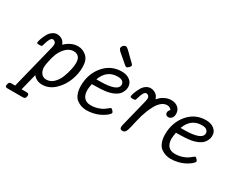

<svg xmlns="http://www.w3.org/2000/svg" viewBox="-120 -1123 2129 1758"><g transform="rotate(30 944.5 -244.0)"><path d="M22.9 176.8Q22.9 169.9 26.9 156.5Q30.8 143.1 38.1 139.2Q42 136.2 59.1 136.2H95.2Q97.2 127.4 101.6 110.1Q106 92.8 107.9 84L213.9 -340.8Q216.8 -353 216.8 -365.2Q216.8 -385.3 205.8 -394.5Q194.8 -403.8 185.1 -403.8Q168 -403.8 156 -381.8Q144 -359.9 137 -333Q129.9 -306.2 127.9 -303.2Q124 -297.4 102.1 -296.9Q84 -296.9 78.6 -299.3Q73.2 -301.8 73.2 -309.1Q73.2 -311 76.7 -325.9Q80.1 -340.8 89.6 -364.5Q99.1 -388.2 112.1 -410.2Q125 -432.1 147.5 -448Q169.9 -463.9 195.8 -463.9Q220.7 -463.9 244.9 -450Q269 -436 280.8 -402.8Q343.8 -463.9 416 -463.9Q465.8 -463.9 505.9 -429Q545.9 -394 545.9 -315.9Q545.9 -248 518.6 -175.5Q491.2 -103 433.6 -48.6Q376 5.9 303.2 5.9Q242.2 5.9 207 -39.1L163.1 136.2H212.9Q240.7 136.2 241.2 153.8Q241.2 184.6 224.1 191.9Q219.2 193.8 209 193.8H46.9Q22.9 193.8 22.9 176.8ZM238.8 -146Q238.8 -104 259.3 -78.6Q279.8 -53.2 313 -53.2Q356 -53.2 389.4 -85.7Q422.9 -118.2 440.4 -164.6Q458 -210.9 466.6 -251.5Q475.1 -292 475.1 -318.8Q475.1 -367.7 454.1 -386.2Q433.1 -404.8 404.8 -404.8Q335.9 -404.8 286.1 -319.8Q267.1 -286.6 252.9 -227.3Q238.8 -168 238.8 -146Z M616.7 -164.1Q616.7 -288.1 690.2 -376Q763.7 -463.9 879.9 -463.9Q931.6 -463.9 965.1 -437.5Q998.5 -411.1 998.5 -368.2Q998.5 -354 994.6 -339.1Q990.7 -324.2 977.8 -302.5Q964.8 -280.8 933.3 -262.9Q901.9 -245.1 855.5 -235.8Q802.2 -226.1 695.8 -226.1Q688 -182.1 687.5 -160.2Q687.5 -109.4 711.7 -81.3Q735.8 -53.2 782.7 -53.2Q822.8 -53.2 857.7 -64.7Q892.6 -76.2 910.6 -89.1Q928.7 -102.1 942.6 -113.5Q956.5 -125 960.4 -125Q967.3 -125 979 -112.1Q990.7 -99.1 990.7 -91.8Q990.7 -85.9 981.2 -75Q971.7 -64 951.7 -50Q931.6 -36.1 906.2 -23.7Q880.9 -11.2 845.2 -2.7Q809.6 5.9 771.5 5.9Q743.7 5.9 718.3 -2Q692.9 -9.8 668.7 -27.3Q644.5 -44.9 630.6 -80.6Q616.7 -116.2 616.7 -164.1ZM710.4 -285.2H743.7Q936.5 -285.2 936.5 -358.9Q936.5 -376 920.7 -390.4Q904.8 -404.8 869.6 -404.8Q754.4 -405.3 710.4 -285.2ZM755.9 -644Q755.9 -658.2 767.3 -670.2Q778.8 -682.1 793 -682.1Q795.9 -682.1 798.8 -681.6Q801.8 -681.2 805.9 -678.5Q810.1 -675.8 813.5 -673.3Q816.9 -670.9 822.8 -665.5Q828.6 -660.2 834.2 -655Q839.8 -649.9 849.4 -640.4Q858.9 -630.9 867.4 -622.3Q876 -613.8 889.9 -600.3Q903.8 -586.9 917 -574.2Q929.2 -562 928.7 -555.2Q928.7 -546.4 914.8 -532.7Q900.9 -519 892.6 -519Q885.7 -519 873.3 -529.1Q860.8 -539.1 773.9 -613.8Q755.9 -631.8 755.9 -644Z M1060.5 -310.1Q1060.5 -313 1064 -327.4Q1067.4 -341.8 1077.4 -365.5Q1087.4 -389.2 1100.3 -411.1Q1113.3 -433.1 1135.3 -448.5Q1157.2 -463.9 1183.1 -463.9Q1210 -463.9 1235.1 -448.5Q1260.3 -433.1 1270.5 -397.9Q1288.6 -417 1302.5 -428.5Q1316.4 -439.9 1343.8 -451.9Q1371.1 -463.9 1402.3 -463.9Q1446.3 -463.9 1473.9 -439.5Q1501.5 -415 1501.5 -375Q1501.5 -344.2 1486.3 -329.1Q1471.2 -314 1452.1 -314Q1438 -314 1429.2 -322.5Q1420.4 -331.1 1420.4 -344.2Q1420.4 -363.3 1438.5 -380.9Q1419.4 -404.8 1392.1 -404.8Q1362.3 -404.8 1335.2 -383.8Q1308.1 -362.8 1288.8 -327.9Q1269.5 -293 1257.8 -263.9Q1246.1 -234.9 1236.3 -204.1Q1226.6 -169.9 1217.5 -131.3Q1208.5 -92.8 1203.9 -71.3Q1199.2 -49.8 1192.4 -30.5Q1185.5 -11.2 1176 -3.2Q1166.5 4.9 1151.4 4.9Q1124.5 4.9 1124.5 -22Q1124.5 -34.2 1130.4 -54.2L1200.2 -335.9Q1205.1 -357.9 1205.1 -363.8Q1205.1 -383.8 1194.6 -393.8Q1184.1 -403.8 1173.3 -403.8Q1156.2 -403.8 1144.3 -381.3Q1132.3 -358.9 1124.8 -332.5Q1117.2 -306.2 1115.2 -303.2Q1110.4 -297.4 1097.2 -296.9H1081.5Q1060.5 -296.9 1060.5 -310.1Z M1506.8 -164.1Q1506.8 -288.1 1580.3 -376Q1653.8 -463.9 1770 -463.9Q1821.8 -463.9 1855.2 -437.5Q1888.7 -411.1 1888.7 -368.2Q1888.7 -354 1884.8 -339.1Q1880.9 -324.2 1867.9 -302.5Q1855 -280.8 1823.5 -262.9Q1792 -245.1 1745.6 -235.8Q1692.4 -226.1 1585.9 -226.1Q1578.1 -182.1 1577.6 -160.2Q1577.6 -109.4 1601.8 -81.3Q1626 -53.2 1672.9 -53.2Q1712.9 -53.2 1747.8 -64.7Q1782.7 -76.2 1800.8 -89.1Q1818.8 -102.1 1832.8 -113.5Q1846.7 -125 1850.6 -125Q1857.4 -125 1869.1 -112.1Q1880.9 -99.1 1880.9 -91.8Q1880.9 -85.9 1871.3 -75Q1861.8 -64 1841.8 -50Q1821.8 -36.1 1796.4 -23.7Q1771 -11.2 1735.4 -2.7Q1699.7 5.9 1661.6 5.9Q1633.8 5.9 1608.4 -2Q1583 -9.8 1558.8 -27.3Q1534.7 -44.9 1520.8 -80.6Q1506.8 -116.2 1506.8 -164.1ZM1600.6 -285.2H1633.8Q1826.7 -285.2 1826.7 -358.9Q1826.7 -376 1810.8 -390.4Q1794.9 -404.8 1759.8 -404.8Q1759.3 -404.8 1758.8 -404.8Q1644.5 -404.8 1600.6 -285.2Z"/></g></svg>

Font: CMU Concrete
Style: Italic
Weight: 500
Italic angle: -14.04°
Version: Version 0.7.0